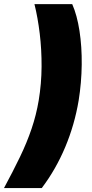

<svg xmlns="http://www.w3.org/2000/svg" viewBox="-70 -785 454 948"><path d="M-50.3 143.6Q-5.4 60.5 28.8 -10.5Q63 -81.5 85.9 -149.2Q108.9 -216.8 121.1 -289.1Q134.8 -371.6 135.3 -455.8Q135.7 -540 126.2 -618.9Q116.7 -697.8 100.1 -764.6H286.6Q310.5 -710.4 322.5 -632.6Q334.5 -554.7 333.5 -465.8Q332.5 -377 318.4 -289.1Q298.3 -168.9 252 -58.6Q205.6 51.8 136.2 143.6Z"/></svg>

Font: Inter 28pt Black
Style: Italic
Weight: 900
Italic angle: -9.3988°
Designer: Rasmus Andersson
Foundry: rsms
Version: Version 4.001;git-66647c0bb